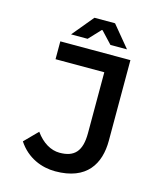

<svg xmlns="http://www.w3.org/2000/svg" viewBox="-122 -908 843 1008"><g transform="rotate(15 299.5 -404.0)"><path d="M70 -96C121 -18 201 12 274 12C446 12 505 -91 505 -216V-654H124V-557H389V-226C389 -127 351 -88 271 -88C224 -88 177 -115 140 -167ZM259 -704 319 -768H323L383 -704H473L377 -820H265L169 -704Z"/></g></svg>

Font: Source Code Pro Semibold
Style: Regular
Weight: 600
Monospace: yes
Designer: Paul D. Hunt
Foundry: Adobe Systems Incorporated
Version: Version 1.017;PS 1.000;hotconv 1.0.70;makeotf.lib2.5.5900